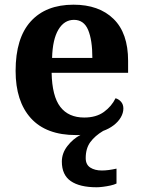

<svg xmlns="http://www.w3.org/2000/svg" viewBox="-20 -569 612 823"><path d="M394.3 233.7Q321.6 233.7 283.3 207.2Q245.1 180.7 245.1 123.7Q245.1 87.6 268.9 57Q292.6 26.3 325 9.4Q320.7 10 315.9 10Q311 10 306.1 10Q178 10 112.4 -62.3Q46.9 -134.6 46.9 -265.2Q46.9 -405.7 111.8 -477.3Q176.8 -548.9 295 -548.9Q404.2 -548.9 466.6 -488Q529.1 -427.2 529.1 -308.2V-256.9H201.3Q203.3 -156.6 238.5 -110.9Q273.7 -65.2 341 -65.2Q392.4 -65.2 425.5 -89.3Q458.5 -113.4 475.3 -147.9Q489.3 -143.8 499.1 -132.5Q508.8 -121.1 508.8 -104.1Q508.8 -84.7 497.7 -65.7Q486.6 -46.8 467 -31.9Q447.5 -17 422.2 -7.9Q386.9 13.2 367.1 40.2Q347.4 67.2 347.4 108.7Q347.4 136.5 366.9 149.2Q386.4 161.8 416.4 161.8Q430.4 161.8 445.9 159.8Q461.4 157.8 479.4 153.8V217.7Q469.4 222.7 453.4 226.2Q437.3 229.7 421.3 231.7Q405.3 233.7 394.3 233.7ZM375.9 -320.8Q375.9 -397.3 357.8 -440.6Q339.6 -483.9 297 -483.9Q255.4 -483.9 230.4 -442.1Q205.4 -400.4 203.3 -320.8Z"/></svg>

Font: Noto Serif Telugu
Style: Regular
Weight: 400
Designer: Jelle Bosma - Monotype Design Team
Foundry: Monotype Imaging Inc.
Version: Version 2.003